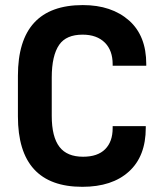

<svg xmlns="http://www.w3.org/2000/svg" viewBox="-20 -720 640 748"><path d="M49.8 -266.6V-424.8Q49.8 -700.2 302.7 -700.2Q415 -700.2 483.4 -639.6Q549.8 -580.1 549.8 -470.7V-463.9H418.9V-469.7Q418.9 -523.4 388.7 -553.7Q357.4 -585 301.8 -585Q238.3 -585 210.9 -545.9Q181.6 -503.9 181.6 -418V-268.6Q181.6 -186.5 211.9 -147.5Q241.2 -109.4 303.7 -109.4Q360.4 -109.4 389.6 -138.7Q418.9 -168 418.9 -220.7V-228.5H547.9V-221.7Q547.9 -111.3 482.4 -51.8Q417 7.8 300.8 7.8Q49.8 7.8 49.8 -266.6Z"/></svg>

Font: Altinn-DIN
Style: DIN-Bold
Weight: 700
Designer: Charles Nix
Foundry: Altinn
Version: Version 2.00